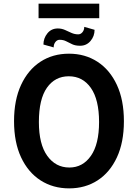

<svg xmlns="http://www.w3.org/2000/svg" viewBox="-20 -1035 765 1065"><path d="M667.3 -362.6Q667.3 -245.7 628.6 -162.3Q589.8 -78.8 521.3 -34.4Q452.8 9.9 363.6 9.9Q274.1 9.9 205.1 -34.4Q136 -78.8 96.9 -162.3Q57.9 -245.7 57.9 -362.6Q57.9 -480.1 96.8 -563.9Q135.7 -647.7 204.2 -692.5Q272.7 -737.2 362.6 -737.2Q451.7 -737.2 520.6 -692.5Q589.5 -647.7 628.4 -563.9Q667.3 -480.1 667.3 -362.6ZM529.5 -358Q529.5 -482.2 484.2 -547.1Q438.9 -611.9 361.5 -611.9Q285.2 -611.9 240.4 -548.5Q195.7 -485.1 195.7 -358Q195.7 -235.1 242.2 -170.5Q288.7 -105.8 364.7 -105.8Q438.9 -105.8 484.2 -170.5Q529.5 -235.1 529.5 -358ZM530.5 -1014.6V-933.9H193.9V-1014.6ZM447.4 -886 504.6 -869.7Q504.6 -834.2 482.1 -807.7Q459.5 -781.2 424.4 -781.2Q398.4 -781.2 380.9 -789.4Q363.3 -797.6 347.5 -805.9Q331.7 -814.3 310.7 -814.3Q296.9 -814.3 287.3 -802Q277.7 -789.8 277.7 -772L220.9 -788Q220.9 -822.8 242.9 -850Q264.9 -877.1 300.4 -877.1Q321.7 -877.1 340 -869Q358.3 -860.8 376.1 -852.6Q393.8 -844.5 414.1 -844.5Q427.6 -844.5 437.5 -856.5Q447.4 -868.6 447.4 -886Z"/></svg>

Font: Interface
Style: Bold
Weight: 700
Designer: Rasmus Andersson
Foundry: rsms
Version: Version 1.8